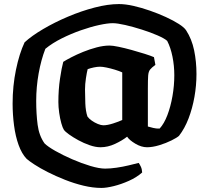

<svg xmlns="http://www.w3.org/2000/svg" viewBox="-20 -724 1018 944"><path d="M479 200Q437 200 391 189Q345 178 299.5 160Q254 142 215.5 122.5Q177 103 149.5 85Q122 67 111 57Q87 32 71.5 -11Q56 -54 49 -107.5Q42 -161 42 -215Q42 -301 58.5 -381Q75 -461 101 -516Q136 -548 192 -581Q248 -614 314 -642Q380 -670 445.5 -687Q511 -704 565 -704Q597 -704 636.5 -695Q676 -686 717.5 -671.5Q759 -657 796 -640Q833 -623 859.5 -606Q886 -589 895 -575Q923 -532 934.5 -476.5Q946 -421 946 -360Q946 -304 936 -247.5Q926 -191 907 -141.5Q888 -92 860 -56Q850 -47 823 -33.5Q796 -20 763 -10Q730 0 703 0Q675 0 645.5 -17.5Q616 -35 605 -52Q581 -33 545.5 -16.5Q510 0 474 0Q450 0 421 -10Q392 -20 365.5 -34.5Q339 -49 319.5 -63Q300 -77 294 -86Q288 -95 281.5 -118Q275 -141 271 -169.5Q267 -198 267 -222Q267 -283 275 -337Q283 -391 291 -420Q305 -429 331 -442.5Q357 -456 389 -469Q421 -482 455 -491Q489 -500 519 -500Q534 -500 563 -494Q592 -488 626.5 -478.5Q661 -469 691 -459.5Q721 -450 737 -443L744 -405Q726 -392 718 -382Q710 -372 708.5 -352.5Q707 -333 707 -289V-102Q718 -99 733.5 -95Q749 -91 765 -92Q787 -116 803 -158Q819 -200 828 -251.5Q837 -303 837 -354Q837 -401 828 -445.5Q819 -490 802 -523Q789 -535 754.5 -550Q720 -565 677.5 -578.5Q635 -592 596 -601Q557 -610 534 -610Q509 -610 467.5 -601Q426 -592 377.5 -575Q329 -558 283 -535Q237 -512 203 -484Q182 -430 170 -363Q158 -296 158 -228Q158 -164 165 -110.5Q172 -57 199 -19Q215 -3 252 18Q289 39 335 59Q381 79 424.5 92Q468 105 497 105Q522 105 553 100.5Q584 96 613 89Q642 82 662 77Q667 84 672.5 95.5Q678 107 679 124Q652 148 614 165Q576 182 539.5 191Q503 200 479 200ZM488 -108Q508 -108 536 -117Q564 -126 581 -134V-368Q566 -375 544.5 -381.5Q523 -388 503.5 -392Q484 -396 472 -396Q458 -396 441.5 -392.5Q425 -389 411 -384Q407 -369 402.5 -339.5Q398 -310 398 -284Q398 -254 399.5 -215.5Q401 -177 410 -151Q417 -141 431 -131Q445 -121 461 -114.5Q477 -108 488 -108Z"/></svg>

Font: Texturina Black
Style: Regular
Weight: 900
Designer: Guillermo Torres Carreño
Foundry: Omnibus-Type
Version: Version 1.002; ttfautohint (v1.8.3)